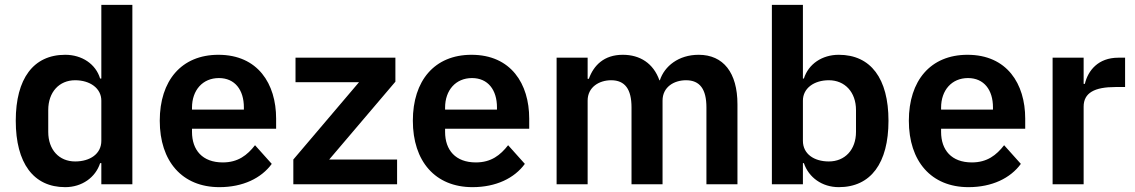

<svg xmlns="http://www.w3.org/2000/svg" viewBox="-20 -760 4681 792"><path d="M398 0H526V-740H398V-436H393C375 -496 318 -534 249 -534C118 -534 45 -436 45 -262C45 -87 118 12 249 12C318 12 374 -28 393 -87H398ZM290 -94C224 -94 179 -142 179 -216V-306C179 -380 224 -429 290 -429C351 -429 398 -396 398 -345V-179C398 -125 351 -94 290 -94Z M885 12C982 12 1058 -25 1101 -84L1032 -161C1000 -120 962 -90 899 -90C815 -90 772 -141 772 -216V-229H1119V-271C1119 -414 1044 -534 881 -534C728 -534 639 -427 639 -262C639 -95 731 12 885 12ZM883 -438C949 -438 986 -389 986 -317V-308H772V-316C772 -388 816 -438 883 -438Z M1618 0V-102H1338L1611 -423V-522H1199V-421H1461L1190 -102V0Z M1929 12C2026 12 2102 -25 2145 -84L2076 -161C2044 -120 2006 -90 1943 -90C1859 -90 1816 -141 1816 -216V-229H2163V-271C2163 -414 2088 -534 1925 -534C1772 -534 1683 -427 1683 -262C1683 -95 1775 12 1929 12ZM1927 -438C1993 -438 2030 -389 2030 -317V-308H1816V-316C1816 -388 1860 -438 1927 -438Z M2404 0V-345C2404 -401 2452 -429 2501 -429C2558 -429 2585 -392 2585 -317V0H2713V-345C2713 -401 2760 -429 2810 -429C2867 -429 2894 -392 2894 -317V0H3022V-330C3022 -460 2964 -534 2862 -534C2779 -534 2721 -487 2702 -429H2700C2675 -499 2620 -534 2549 -534C2471 -534 2429 -490 2409 -435H2404V-522H2276V0Z M3164 0H3292V-87H3296C3316 -28 3371 12 3440 12C3572 12 3645 -87 3645 -262C3645 -436 3572 -534 3440 -534C3371 -534 3315 -496 3296 -436H3292V-740H3164ZM3399 -94C3338 -94 3292 -125 3292 -179V-345C3292 -396 3338 -429 3399 -429C3465 -429 3511 -380 3511 -306V-216C3511 -142 3465 -94 3399 -94Z M3975 12C4072 12 4148 -25 4191 -84L4122 -161C4090 -120 4052 -90 3989 -90C3905 -90 3862 -141 3862 -216V-229H4209V-271C4209 -414 4134 -534 3971 -534C3818 -534 3729 -427 3729 -262C3729 -95 3821 12 3975 12ZM3973 -438C4039 -438 4076 -389 4076 -317V-308H3862V-316C3862 -388 3906 -438 3973 -438Z M4450 0V-320C4450 -377 4495 -401 4581 -401H4621V-522H4593C4510 -522 4468 -469 4455 -414H4450V-522H4322V0Z"/></svg>

Font: IBM Plex Thai SemiBold
Style: Regular
Weight: 600
Designer: Mike Abbink, Paul van der Laan, Pieter van Rosmalen, Ben Mitchell, Mark Frömberg
Foundry: Bold Monday
Version: Version 1.0